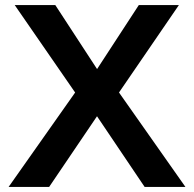

<svg xmlns="http://www.w3.org/2000/svg" viewBox="-20 -735 763 755"><path d="M173.3 0H13.9L289.7 -391.4L290.1 -350L37.9 -715H197.5L374.9 -443.2H348.5L525.8 -715H683.4L433.4 -350L433.8 -391.4L709.1 0H548.7L347.5 -298.6H375.5Z"/></svg>

Font: Wix Madefor Display
Style: Regular
Weight: 400
Designer: Dalton Maag Ltd
Foundry: Dalton Maag Ltd
Version: Version 3.100